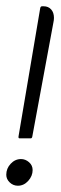

<svg xmlns="http://www.w3.org/2000/svg" viewBox="-33 -576 194 612"><path d="M30 -135Q26 -135 26 -138V-141L95 -549Q96 -556 101 -556H106Q121 -556 130 -546Q139 -536 139 -519Q139 -515 138.5 -511.5Q138 -508 137 -503L70 -141Q69 -135 65 -135ZM34 -69Q48 -69 59.5 -59Q71 -49 71 -34Q71 -15 57 0.5Q43 16 24 16Q9 16 -2 5.5Q-13 -5 -13 -19Q-13 -39 1 -54Q15 -69 34 -69Z"/></svg>

Font: Zain Light
Style: Italic
Weight: 300
Italic angle: -10°
Designer: Zain,Boutros
Foundry: Mobile Telecommunications Company (Zain), 2024
Version: Version 1.51; ttfautohint (v1.8.4)